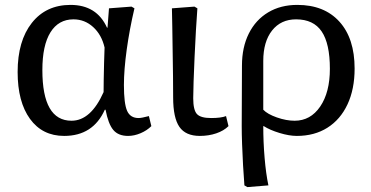

<svg xmlns="http://www.w3.org/2000/svg" viewBox="-20 -541 1514 784"><path d="M242 14Q153 14 102.5 -55.5Q52 -125 52 -247Q52 -374 110 -447.5Q168 -521 268 -521Q375 -521 417 -428H419L425 -507L517 -514L529 -507Q509 -422 497.5 -339Q486 -256 486 -194Q486 -118 499 -88.5Q512 -59 546 -59Q552 -59 562.5 -61Q573 -63 588 -67L598 -26Q580 -8 554 3Q528 14 503 14Q463 14 442.5 -10.5Q422 -35 411 -93H408Q360 14 242 14ZM272 -48Q351 -48 403 -165Q403 -182 403.5 -215.5Q404 -249 405 -285.5Q406 -322 407 -347Q395 -399 360.5 -430.5Q326 -462 280 -462Q219 -462 186 -409Q153 -356 153 -255Q153 -48 272 -48Z M796 14Q738 14 712.5 -23Q687 -60 687 -143Q687 -178 686.5 -228Q686 -278 685 -332Q684 -386 683.5 -432.5Q683 -479 682 -507L774 -514L786 -507Q783 -469 780 -416Q777 -363 774.5 -308Q772 -253 770.5 -208Q769 -163 769 -140Q769 -92 784 -75.5Q799 -59 842 -59Q883 -59 903 -67L913 -26Q894 -7 863 3.5Q832 14 796 14Z M990 223 978 216Q975 179 972.5 134.5Q970 90 968.5 47.5Q967 5 967 -27L968 -273Q968 -348 996 -404Q1024 -460 1075 -490.5Q1126 -521 1194 -521Q1304 -521 1366 -452.5Q1428 -384 1428 -261Q1428 -177 1399 -115Q1370 -53 1317 -19.5Q1264 14 1192 14Q1161 14 1121.5 2Q1082 -10 1057 -26H1055Q1055 39 1060.5 104Q1066 169 1076 216ZM1183 -48Q1248 -48 1287.5 -106Q1327 -164 1327 -260Q1327 -363 1293.5 -412.5Q1260 -462 1189 -462Q1127 -462 1091 -416.5Q1055 -371 1055 -292V-93Q1072 -75 1110.5 -61.5Q1149 -48 1183 -48Z"/></svg>

Font: Text Regular
Style: Regular
Weight: 400
Designer: Latin by Veronika Burian and Jose Scaglione. Greek by Irene Vlachou. Cyrillic by Vera Evstafieva.
Foundry: TypeTogether
Version: Version 3.002